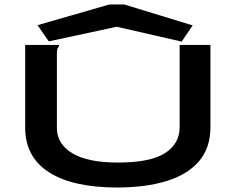

<svg xmlns="http://www.w3.org/2000/svg" viewBox="-20 -823 1040 854"><path d="M502 11Q303 11 197.5 -57Q92 -125 92 -255V-623H242V-616Q236 -610 234.5 -603Q233 -596 233 -579V-254Q233 -183 301.5 -141.5Q370 -100 504 -100Q649 -100 714 -142Q779 -184 779 -257V-623H916V-258Q916 -164 864 -104.5Q812 -45 718.5 -17Q625 11 502 11ZM197 -639 147 -711 466 -803H533L837 -710L788 -638L499 -704Z"/></svg>

Font: Inconsolata UltraExpanded ExtraBold
Style: Regular
Weight: 800
Width: 9
Monospace: yes
Designer: Raph Levien, Cyreal, Brenton Simpson
Foundry: Raph Levien, Cyreal, Google
Version: Version 3.001; ttfautohint (v1.8.2.53-6de2)